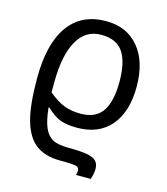

<svg xmlns="http://www.w3.org/2000/svg" viewBox="-116 -635 837 965"><g transform="rotate(15 302.5 -153.0)"><path d="M312 -63Q390.6 -63 425.3 -114.7Q460 -166.5 460 -268.6Q460 -370.6 425.5 -421.9Q391.1 -473.1 310.5 -473.1Q230 -473.1 187.3 -397.7Q144.5 -322.3 144 -179.2V-128.9Q188.5 -91.8 226.1 -77.4Q263.7 -63 312 -63ZM55.2 -178.2Q55.2 -357.9 122.3 -451.9Q189.5 -545.9 317.9 -545.9Q424.8 -545.9 487.3 -471.7Q549.8 -397.5 549.8 -266.6Q549.8 -135.7 487.8 -63Q425.8 9.8 313 9.8Q260.3 9.8 226.6 -2.4Q192.9 -14.6 153.8 -51.8H148.9Q156.2 16.1 171.6 51.5Q187 86.9 214.6 102.5Q242.2 118.2 301.8 118.2Q361.3 118.2 394.8 124.3Q428.2 130.4 442.6 145Q457 159.7 457 185.1Q457 210.4 446.8 240.2H370.1Q374 229.5 374 216.8Q374 204.1 363 197.5Q352.1 190.9 273.9 190.9Q195.8 190.9 147.9 155Q100.1 119.1 77.6 40Q55.2 -39.1 55.2 -178.2Z"/></g></svg>

Font: NotoSans
Style: Regular
Weight: 400
Designer: Monotype Design team
Foundry: Monotype Imaging Inc.
Version: Version 1.04